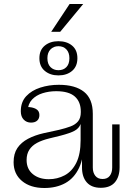

<svg xmlns="http://www.w3.org/2000/svg" viewBox="-20 -932 654 960"><path d="M135 -319Q113 -319 98.5 -334Q84 -349 84 -376Q84 -422 111 -451Q138 -480 181.5 -494Q225 -508 274 -508Q356 -508 400 -473Q444 -438 444 -363L384 -374Q384 -423 354 -449.5Q324 -476 261 -476Q225 -476 193 -466Q161 -456 140.5 -434.5Q120 -413 118 -377L115 -397Q142 -397 159.5 -387.5Q177 -378 177 -357Q177 -339 166 -329Q155 -319 135 -319ZM484 7Q438 7 414 -20Q390 -47 390 -95V-170H383V-312H379L384 -343V-374L444 -363V-94Q444 -69 456.5 -53Q469 -37 493 -37Q517 -37 529 -53Q541 -69 541 -94V-310H578V-96Q578 -48 554.5 -20.5Q531 7 484 7ZM202 8Q132 8 90 -27Q48 -62 48 -121Q48 -164 67 -192Q86 -220 120 -238Q154 -256 198 -266L276 -283Q309 -291 333 -300Q357 -309 370.5 -325.5Q384 -342 384 -371L388 -312H383Q375 -290 352.5 -278Q330 -266 284 -254L227 -240Q190 -231 165 -217.5Q140 -204 126.5 -183Q113 -162 113 -132Q113 -87 144 -61.5Q175 -36 224 -36Q267 -36 303.5 -55.5Q340 -75 361.5 -118Q383 -161 383 -231L399 -228Q400 -145 375.5 -93Q351 -41 306.5 -16.5Q262 8 202 8ZM272 -555Q231 -555 204 -577.5Q177 -600 177 -641Q177 -682 204 -704Q231 -726 272 -726Q314 -726 340.5 -704Q367 -682 367 -641Q367 -600 340.5 -577.5Q314 -555 272 -555ZM272 -581Q297 -581 312 -596.5Q327 -612 327 -641Q327 -669 312 -685Q297 -701 272 -701Q248 -701 232.5 -685Q217 -669 217 -641Q217 -612 232.5 -596.5Q248 -581 272 -581ZM236 -773 328 -912H396L281 -773Z"/></svg>

Font: Montagu Slab 144pt Light
Style: Regular
Weight: 300
Designer: Florian Karsten
Foundry: Florian Karsten
Version: Version 1.000